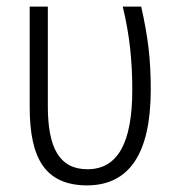

<svg xmlns="http://www.w3.org/2000/svg" viewBox="-20 -552 527 582"><path d="M243 10C371 10 437 -85 437 -281C437 -376 428 -443 408 -532H352C373 -447 381 -365 381 -280C381 -119 337 -39 245 -39C160 -39 125 -104 125 -230V-532H70V-228C70 -70 118 9 243 10Z"/></svg>

Font: Noto Sans Display SemiCondensed Light
Style: Regular
Weight: 300
Width: 4
Designer: Monotype Design Team
Foundry: Monotype Imaging Inc.
Version: Version 1.900